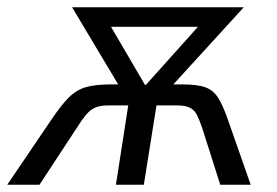

<svg xmlns="http://www.w3.org/2000/svg" viewBox="-50 -510 764 530"><path d="M-30 0 90 -177Q118 -219 139.5 -240.5Q161 -262 187.5 -269.5Q214 -277 255 -277H302L287 -259L149 -490H623L412 -259L405 -277H452Q495 -277 517 -269Q539 -261 552.5 -239.5Q566 -218 580 -177L642 0H558L509 -154Q501 -178 494 -192Q487 -206 474.5 -212.5Q462 -219 439 -219H382L347 0H270L304 -219H248Q225 -219 211.5 -212.5Q198 -206 186.5 -192Q175 -178 160 -154L59 0ZM350 -276H353L517 -459L516 -436H240L243 -459Z"/></svg>

Font: Nunito Sans 10pt Condensed
Style: Italic
Weight: 400
Width: 3
Italic angle: -9°
Designer: Vernon Adams
Foundry: Vernon Adams
Version: Version 3.101;gftools[0.9.27]